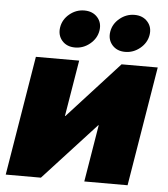

<svg xmlns="http://www.w3.org/2000/svg" viewBox="-54 -814 754 863"><g transform="rotate(5 323.0 -383.0)"><path d="M553.7 0H358.4L400.9 -257.3H398.9L162.6 0H3.9L92.8 -539.1H288.1L246.1 -285.6H248L479.5 -539.1H642.6ZM490.2 -596.2Q453.1 -596.2 431.6 -620.8Q410.2 -645.5 416 -681.2Q421.9 -716.8 451.7 -741.2Q481.4 -765.6 518.6 -765.6Q555.7 -765.6 577.4 -741.2Q599.1 -716.8 593.3 -681.2Q587.4 -645.5 557.4 -620.8Q527.3 -596.2 490.2 -596.2ZM264.2 -596.2Q226.6 -596.2 205.3 -620.8Q184.1 -645.5 189.9 -681.2Q195.8 -716.8 225.3 -741.2Q254.9 -765.6 292 -765.6Q329.6 -765.6 351.3 -741.2Q373 -716.8 367.2 -681.2Q361.3 -645.5 331.3 -620.8Q301.3 -596.2 264.2 -596.2Z"/></g></svg>

Font: Inter 18pt Black
Style: Italic
Weight: 900
Italic angle: -9.3988°
Designer: Rasmus Andersson
Foundry: rsms
Version: Version 4.001;git-66647c0bb